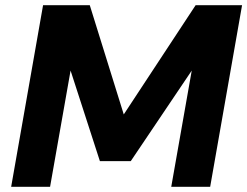

<svg xmlns="http://www.w3.org/2000/svg" viewBox="-20 -720 953 740"><path d="M23 0 146 -700H326L457 -279L734 -700H913L790 0H640L719 -448L484 -99H365L252 -448L173 0Z"/></svg>

Font: DM Sans 17pt Black
Style: Italic
Weight: 900
Italic angle: -10°
Version: Version 4.004;gftools[0.9.30]